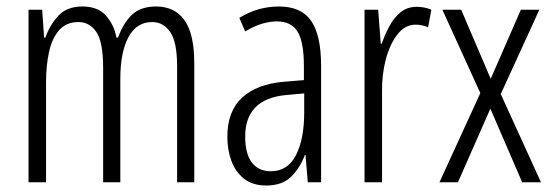

<svg xmlns="http://www.w3.org/2000/svg" viewBox="-20 -562 1703 592"><path d="M461 -542Q519 -542 549 -499.5Q579 -457 579 -367V0H526V-359Q526 -432 505 -463Q484 -494 449 -494Q401 -494 376 -447.5Q351 -401 351 -319V0H298V-352Q298 -433 277 -463.5Q256 -494 222 -494Q184 -494 162 -468.5Q140 -443 131 -401Q122 -359 122 -309V0H68V-532H110L116 -446H120Q133 -484 159.5 -513Q186 -542 234 -542Q282 -542 307 -513.5Q332 -485 339 -446H344Q360 -491 387 -516.5Q414 -542 461 -542Z M840 -542Q909 -542 939.5 -497.5Q970 -453 970 -360V0H929L922 -84H920Q905 -44 877.5 -17Q850 10 801 10Q759 10 732.5 -11Q706 -32 693.5 -66Q681 -100 681 -140Q681 -219 726.5 -261Q772 -303 856 -310L917 -315V-358Q917 -433 897.5 -464.5Q878 -496 834 -496Q813 -496 788.5 -489Q764 -482 736 -465L718 -507Q775 -542 840 -542ZM862 -269Q736 -257 736 -141Q736 -88 756.5 -61Q777 -34 815 -34Q867 -34 892.5 -83.5Q918 -133 918 -216V-274Z M1265 -541Q1275 -541 1287 -539Q1299 -537 1310 -532L1300 -478Q1293 -481 1282.5 -483.5Q1272 -486 1262 -486Q1229 -486 1205.5 -456Q1182 -426 1169.5 -378.5Q1157 -331 1158 -279V0H1104V-532H1146L1154 -427H1157Q1167 -456 1181 -482Q1195 -508 1215.5 -524.5Q1236 -541 1265 -541Z M1461 -275 1344 -532H1402L1493 -319L1586 -532H1643L1524 -272L1648 0H1590L1492 -227L1392 0H1335Z"/></svg>

Font: Noto Sans Sinhala ExtraCondensed Light
Style: Regular
Weight: 300
Width: 2
Designer: Jelle Bosma - Monotype Design Team
Foundry: Monotype Imaging Inc.
Version: Version 2.006; ttfautohint (v1.8.4.7-5d5b)